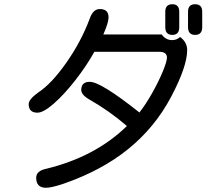

<svg xmlns="http://www.w3.org/2000/svg" viewBox="-20 -804 1040 899"><path d="M787.1 -784.2Q819.3 -784.2 819.3 -749V-676.8Q819.3 -640.6 787.1 -640.6Q753.9 -640.6 753.9 -676.8V-749Q753.9 -784.2 787.1 -784.2ZM893.6 -784.2Q926.8 -784.2 926.8 -749V-676.8Q926.8 -640.6 893.6 -640.6Q860.4 -640.6 860.4 -676.8V-749Q860.4 -784.2 893.6 -784.2ZM400.4 -336.9Q360.4 -359.4 360.4 -382.8Q360.4 -420.9 400.4 -420.9Q452.1 -420.9 632.8 -277.3Q662.1 -314.5 692.4 -368.2Q722.7 -421.9 742.2 -469.2Q761.7 -516.6 761.7 -534.2Q761.7 -561.5 725.6 -561.5H421.9Q384.8 -495.1 333 -428.7Q281.2 -362.3 232.4 -319.3Q183.6 -276.4 155.3 -276.4Q114.3 -276.4 114.3 -316.4Q114.3 -338.9 159.2 -371.1Q221.7 -412.1 290.5 -510.3Q359.4 -608.4 399.4 -714.8Q415 -761.7 447.3 -761.7Q488.3 -761.7 488.3 -722.7Q488.3 -698.2 463.9 -642.6H737.3Q755.9 -616.2 786.1 -616.2Q807.6 -616.2 823.2 -630.9Q856.4 -606.4 856.4 -569.3Q856.4 -493.2 781.2 -350.6Q705.1 -207 580.1 -106Q455.1 -4.9 276.4 56.6Q220.7 75.2 195.3 75.2Q149.4 75.2 149.4 28.3Q149.4 -3.9 196.3 -13.7Q425.8 -69.3 574.2 -213.9Q490.2 -286.1 400.4 -336.9Z"/></svg>

Font: jf-openhuninn-1.1
Style: Regular
Weight: 400
Designer: [Kosugi Maru]
      Designed by Motoya company      

      [Varela Round]
      Joe Prince(Latin component); Avraham Co
Foundry: justfont CO.,LTD.
Version: 1.1